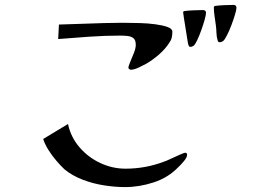

<svg xmlns="http://www.w3.org/2000/svg" viewBox="-20 -758 1040 782"><path d="M742 -127Q742 -117 728.5 -101Q715 -85 707 -78Q666 -35 607 -15.5Q548 4 489 4Q449 4 404 -3Q359 -10 317 -26Q275 -42 243 -68Q228 -82 209.5 -103.5Q191 -125 176.5 -148.5Q162 -172 156 -192L257 -253Q268 -200 303.5 -158.5Q339 -117 388.5 -94Q438 -71 491 -71Q573 -71 649 -100Q656 -102 675 -111Q694 -120 712.5 -128Q731 -136 734 -136Q742 -136 742 -127ZM682 -629Q682 -616 679.5 -605Q677 -594 669 -583Q653 -558 627 -535.5Q601 -513 575 -498Q564 -492 545 -483Q526 -474 513 -474Q510 -474 506.5 -476.5Q503 -479 503 -482Q503 -489 510.5 -506Q518 -523 525.5 -542.5Q533 -562 533 -575Q533 -595 523.5 -602.5Q514 -610 499 -611.5Q484 -613 469 -613Q406 -613 343 -608.5Q280 -604 217 -599L220 -658Q266 -660 311 -661Q356 -662 402 -664Q416 -664 431 -664.5Q446 -665 461 -665Q470 -665 495 -665Q520 -665 552 -664Q584 -663 613.5 -659Q643 -655 662.5 -648Q682 -641 682 -629ZM819 -706Q819 -697 813.5 -677.5Q808 -658 800 -635.5Q792 -613 783.5 -595Q775 -577 769 -572Q762 -567 756 -567Q751 -567 750 -569.5Q749 -572 747 -576Q746 -578 743 -597.5Q740 -617 736 -641.5Q732 -666 729 -685Q726 -704 726 -707Q726 -713 732 -713Q745 -715 768.5 -716Q792 -717 806 -717Q819 -717 819 -706ZM943 -726Q943 -718 937 -698Q931 -678 922.5 -655.5Q914 -633 904.5 -614.5Q895 -596 889 -591Q882 -586 875 -586Q870 -586 868.5 -588.5Q867 -591 866 -595Q862 -609 861.5 -625.5Q861 -642 859 -656Q857 -673 854 -691.5Q851 -710 851 -728Q851 -733 857 -734Q871 -736 894 -737Q917 -738 931 -738Q943 -738 943 -726Z"/></svg>

Font: Kaisei Opti
Style: Bold
Weight: 700
Designer: Font-Kai, 金井和夫
Foundry: KAZUO KANAI
Version: Version 5.003